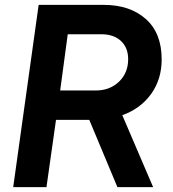

<svg xmlns="http://www.w3.org/2000/svg" viewBox="-20 -765 709 785"><path d="M34 0 138 -745H405Q511 -745 576 -687.5Q641 -630 641 -522Q641 -441 598 -381Q555 -321 480 -294L606 0H460L345 -275H209L170 0ZM226 -395H371Q429 -395 466.5 -431Q504 -467 504 -523Q504 -570 474.5 -597.5Q445 -625 394 -625H257Z"/></svg>

Font: Plus Jakarta Sans
Style: Bold Italic
Weight: 700
Italic angle: -8°
Designer: Gumpita Rahayu
Foundry: Tokotype
Version: Version 2.071; ttfautohint (v1.8.4.7-5d5b);gftools[0.9.29]